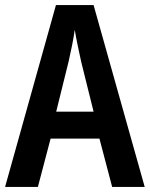

<svg xmlns="http://www.w3.org/2000/svg" viewBox="-20 -735 590 755"><path d="M421 0 371 -190H179L129 0H0L200 -715H348L549 0ZM299 -493Q293 -521 285.5 -556.5Q278 -592 274 -618Q270 -590 263.5 -557Q257 -524 250 -494L201 -296H348Z"/></svg>

Font: Noto Sans Lao Looped Condensed SemiBold
Style: Regular
Weight: 600
Width: 3
Designer: Mark Frömberg, Ben Mitchell
Foundry: The Fontpad Ltd
Version: Version 1.002; ttfautohint (v1.8.4.7-5d5b)